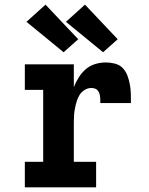

<svg xmlns="http://www.w3.org/2000/svg" viewBox="-20 -807 640 827"><path d="M87 0V-110H166V-420H87V-530H298V-432Q307 -454 319.5 -474Q332 -494 349.5 -509Q367 -524 389.5 -531Q412 -538 436 -538Q455 -538 475 -533Q495 -528 508.5 -514Q522 -500 529 -481Q536 -462 539.5 -442.5Q543 -423 543.5 -403Q544 -383 544 -363H412Q412 -370 412 -377.5Q412 -385 411 -392Q410 -399 407.5 -406Q405 -413 400 -418.5Q395 -424 387.5 -426Q380 -428 373 -428Q358 -428 344.5 -419.5Q331 -411 323 -398.5Q315 -386 310.5 -371Q306 -356 303 -341Q300 -326 299 -311Q298 -296 298 -281V-110H394V0ZM424 -582 264 -713 346 -787 487 -638ZM254 -582 94 -713 176 -787 317 -638Z"/></svg>

Font: Iosevka Curly Slab XBdEx
Style: Regular
Weight: 800
Width: 7
Monospace: yes
Designer: Belleve Invis
Foundry: Belleve Invis
Version: Version 11.0.0; ttfautohint (v1.8.3)